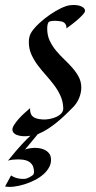

<svg xmlns="http://www.w3.org/2000/svg" viewBox="-48 -534 384 765"><path d="M290 -486.8Q287.6 -481 278.8 -472.2Q271.5 -464.4 257.1 -451.9Q242.7 -439.5 216.8 -420.9Q217.3 -429.2 214.6 -434.8Q211.9 -440.4 208 -443.4Q203.6 -446.8 198.2 -448.2Q167 -454.1 148.9 -448.2Q144.5 -446.3 142.3 -438.7Q140.1 -431.2 140.1 -419.9Q140.1 -393.1 150.1 -371.8Q160.2 -350.6 175.3 -332.3Q190.4 -314 208 -297.4Q225.6 -280.8 240.7 -263.4Q255.9 -246.1 265.9 -227.1Q275.9 -208 275.9 -185.1Q275.9 -165.5 267.8 -144.8Q259.8 -124 243.2 -106.9Q229 -92.3 212.6 -76.7Q196.3 -61 179 -46.9Q161.6 -32.7 143.6 -21Q125.5 -9.3 107.9 -2Q106.4 -1 105.5 -0.5Q104.5 0 103 0L50.8 63Q54.2 60.1 62 58.6Q69.8 57.1 75.2 56.2Q89.4 54.2 103 55.7Q116.7 57.1 127.7 62Q138.7 66.9 146 75.2Q153.3 83.5 154.8 95.2Q157.2 113.3 149.2 129.6Q141.1 146 126 159.7Q110.8 173.3 90.6 183.6Q70.3 193.8 49.3 200.4Q28.3 207 8.1 209.5Q-12.2 211.9 -27.8 209L-3.9 165Q4.4 170.9 14.2 174.1Q23.9 177.2 32.7 178.2Q41.5 179.2 48.8 178.7Q56.2 178.2 59.1 176.8Q72.8 171.4 81.3 164.8Q89.8 158.2 86.9 143.1Q85.4 129.4 79.3 121.1Q73.2 112.8 64.5 108.4Q55.7 104 44.9 102.5Q34.2 101.1 23.9 101.1Q14.2 101.1 3.9 102.1Q-6.3 103 -16.1 106Q1.5 84 15.1 68.1Q28.8 52.2 39.6 40.5Q50.3 28.8 58.6 20.8Q66.9 12.7 73.2 6.8Q66.9 7.8 61.5 8.3Q56.2 8.8 50.8 8.8Q32.2 8.8 18.6 3.4Q4.9 -2 2 -13.2Q-0.5 -22 7.3 -34.9Q15.1 -47.9 26.9 -60.8Q38.6 -73.7 51.5 -85.2Q64.5 -96.7 71.8 -103Q70.8 -79.6 82.8 -69.6Q94.7 -59.6 121.1 -58.1Q134.3 -57.1 148.9 -59.8Q163.6 -62.5 176 -68.1Q188.5 -73.7 196.5 -82.5Q204.6 -91.3 204.1 -103Q203.1 -130.4 192.6 -153.1Q182.1 -175.8 166.7 -196Q151.4 -216.3 134 -235.6Q116.7 -254.9 101.8 -274.9Q86.9 -294.9 76.9 -317.4Q66.9 -339.8 66.9 -366.2Q66.9 -377.4 69.3 -387.7Q71.8 -397.9 78.1 -407.2Q89.4 -423.8 108.9 -441.9Q128.4 -460 150.4 -475.1Q172.4 -490.2 193.8 -500.7Q215.3 -511.2 231 -513.2Q246.1 -515.1 258.1 -513.4Q270 -511.7 277.8 -507.8Q285.6 -503.9 288.8 -498.3Q292 -492.7 290 -486.8Z"/></svg>

Font: Quintessential
Style: Regular
Weight: 400
Designer: Astigmatic (AOETI)
Foundry: Astigmatic (AOETI)
Version: Version 1.000